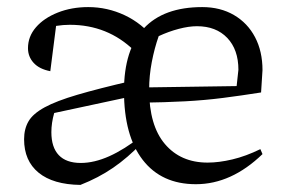

<svg xmlns="http://www.w3.org/2000/svg" viewBox="-20 -512 810 542"><path d="M533 8Q436 8 383 -60.5Q330 -129 330 -255Q330 -372 386 -432Q442 -492 551 -492Q602 -492 640.5 -469.5Q679 -447 700 -407Q721 -367 721 -314L717 -251Q660 -242 609 -235.5Q558 -229 502.5 -226Q447 -223 373 -222L374 -265L648 -269L653 -315Q653 -372 621.5 -405Q590 -438 536 -438Q513 -438 484.5 -430.5Q456 -423 428 -410Q416 -376 408.5 -337Q401 -298 401 -259Q401 -158 445.5 -105.5Q490 -53 566 -53Q598 -53 636 -62Q674 -71 715 -91L721 -77Q633 8 533 8ZM207 10Q130 9 89 -24.5Q48 -58 48 -119Q48 -148 60.5 -169.5Q73 -191 106 -209Q139 -227 198.5 -244.5Q258 -262 353 -284L352 -240L133 -193Q129 -179 127 -165.5Q125 -152 125 -139Q125 -96 146 -74Q167 -52 208 -52Q246 -52 288.5 -71Q331 -90 378 -127L380 -108Q341 -67 299.5 -38.5Q258 -10 207 10ZM359 -369Q284 -442 177 -442Q140 -442 101 -430L140 -452L122 -311Q91 -317 75 -334.5Q59 -352 59 -376Q59 -409 81.5 -435Q104 -461 143 -476.5Q182 -492 229 -492Q283 -492 332 -469Q381 -446 417 -401Z"/></svg>

Font: Piazzolla 24pt
Style: Regular
Weight: 400
Designer: Juan Pablo del Peral
Foundry: Huerta Tipografica
Version: Version 2.005